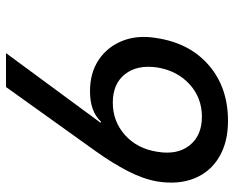

<svg xmlns="http://www.w3.org/2000/svg" viewBox="-90 -690 780 640"><g transform="rotate(90 300.0 -370.0)"><path d="M383 -740Q454 -740 503.5 -710.5Q553 -681 574.5 -628Q596 -575 585 -505Q577 -458 550.5 -406.5Q524 -355 484 -299L270 0H157L389 -315L386 -317Q352 -280 284 -280Q223 -280 179.5 -309Q136 -338 116 -388.5Q96 -439 107 -503Q124 -613 198 -676.5Q272 -740 383 -740ZM369 -653Q306 -653 261 -612Q216 -571 205 -505Q195 -438 227 -397Q259 -356 322 -356Q385 -356 430.5 -397Q476 -438 486 -505Q497 -571 464.5 -612Q432 -653 369 -653Z"/></g></svg>

Font: JetBrains Mono NL Medium
Style: Italic
Weight: 500
Italic angle: -9°
Monospace: yes
Designer: Philipp Nurullin, Konstantin Bulenkov
Foundry: JetBrains
Version: Version 2.305; ttfautohint (v1.8.4.7-5d5b)